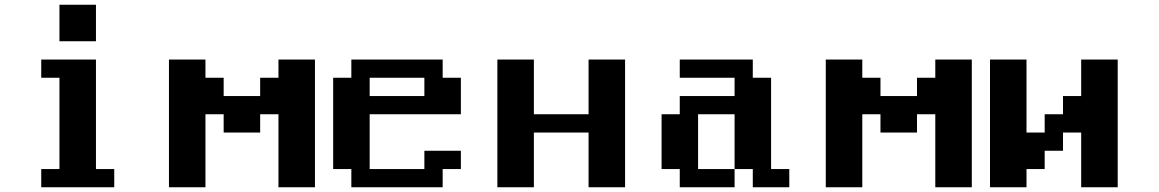

<svg xmlns="http://www.w3.org/2000/svg" viewBox="-20 -789 4883 809"><path d="M153.8 0V-76.7H230.5V-461.4H153.8V-538.1H384.3V-76.7H461.4V0ZM230.5 -615.2V-769H384.3V-615.2Z M691.9 0V-538.1H845.7V-461.4H922.4V-384.3H1076.2V-461.4H1153.3V-538.1H1307.1V0H1153.3V-307.6H1076.2V-230.5H922.4V-307.6H845.7V0Z M1768.1 -384.3V-461.4H1537.6V-384.3ZM1460.4 0V-76.7H1383.8V-461.4H1460.4V-538.1H1845.2V-461.4H1921.9V-307.6H1537.6V-76.7H1768.1V-153.8H1921.9V-76.7H1845.2V0Z M2075.7 0V-538.1H2229.5V-307.6H2460V-538.1H2613.8V0H2460V-230.5H2229.5V0Z M2844.2 0V-76.7H2767.6V-307.6H2844.2V-384.3H3075.2V-461.4H2844.2V-538.1H3151.9V-461.4H3229V-76.7H3305.7V0H3151.9V-76.7H3075.2V-307.6H2921.4V-76.7H3075.2V0Z M3459.5 0V-538.1H3613.3V-461.4H3689.9V-384.3H3843.8V-461.4H3920.9V-538.1H4074.7V0H3920.9V-307.6H3843.8V-230.5H3689.9V-307.6H3613.3V0Z M4151.4 0V-538.1H4305.2V-230.5H4381.8V-307.6H4459V-384.3H4535.6V-538.1H4689.5V0H4535.6V-230.5H4459V-153.8H4381.8V-76.7H4305.2V0Z"/></svg>

Font: Good Old DOS
Style: Regular
Weight: 400
Designer: Vasily Draigo
Foundry: Vasily Draigo
Version: 1.0